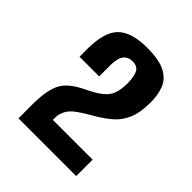

<svg xmlns="http://www.w3.org/2000/svg" viewBox="-118 -659 486 486"><g transform="rotate(45 125.5 -415.5)"><path d="M26 -236.7V-287Q26 -335.9 38.9 -362.2Q51.8 -388.5 96.8 -409.5Q134.4 -427.5 146.5 -444.8Q158.7 -462.2 158.7 -494.1Q158.7 -516.8 152.6 -530Q146.5 -543.2 128.1 -543.2Q112.4 -543.2 103.9 -532.2Q95.4 -521.1 95.4 -494.9V-456.3H25V-484.1Q25 -545.1 49.9 -569.4Q74.8 -593.6 130.1 -593.6Q173.7 -593.6 196.1 -581.6Q218.5 -569.5 226.4 -548.7Q234.2 -527.9 234.2 -502.6Q234.2 -465.1 224.3 -442.3Q214.5 -419.5 197.7 -405Q180.9 -390.5 159 -377.5Q124.5 -357.9 111.4 -346.7Q98.4 -335.5 94.3 -323.1Q90.9 -315.9 90.6 -308.8Q90.2 -301.8 90.2 -295.5H232.7V-236.7Z"/></g></svg>

Font: Alumni Sans Thin
Style: Regular
Weight: 100
Designer: Robert E. Leuschke
Foundry: Robert E. Leuschke
Version: Version 1.018